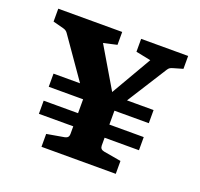

<svg xmlns="http://www.w3.org/2000/svg" viewBox="-95 -609 744 714"><g transform="rotate(20 277.0 -252.0)"><path d="M86 -164H482V-112H86ZM86 -271H482V-219H86ZM235 -208 80 -430Q74 -439 62 -442L20 -453V-504H273V-453L220 -441L327 -260H302L407 -441L348 -453V-504H534V-453L496 -442Q489 -440 485 -437.5Q481 -435 477 -429L337 -208ZM137 0V-51L206 -63Q222 -66 222 -81V-239H346V-81Q346 -66 362 -63L431 -51V0Z"/></g></svg>

Font: Yrsa
Style: Bold
Weight: 700
Version: Version 2.004